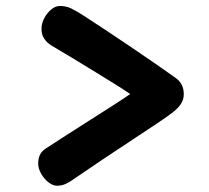

<svg xmlns="http://www.w3.org/2000/svg" viewBox="-20 -639 690 635"><path d="M168.4 -24.7Q155.1 -24.7 140.4 -36Q125.7 -47.3 116 -64.6Q106.3 -81.9 106.3 -98.1Q106.3 -116.2 112.8 -128.2Q119.2 -140.2 131.7 -148.1Q161.2 -167.2 196.7 -190.1Q232.2 -212.9 269.6 -236.7Q307 -260.6 343.3 -283.7Q379.7 -306.8 410.7 -328Q386.6 -344.6 355.2 -363.9Q323.8 -383.3 288.8 -404.8Q253.8 -426.2 218.3 -447.8Q182.9 -469.3 149.4 -488.9Q134.2 -498.6 125.8 -511.7Q117.3 -524.8 117.3 -544.1Q117.3 -561.3 126.2 -578.5Q135.1 -595.7 149.2 -607.5Q163.2 -619.3 178.3 -619.3Q199 -619.3 216.3 -610.7Q233.6 -602 254.9 -588.4Q291.9 -564.4 335.4 -535.6Q378.9 -506.7 422.1 -477.4Q465.2 -448.1 502.1 -422.7Q538.9 -397.2 562.8 -379.9Q575.8 -369.9 581.8 -357.1Q587.8 -344.2 587.8 -327Q587.8 -310.9 579.4 -297Q571 -283.1 553.3 -268.9Q536.7 -255.8 500.3 -231.3Q464 -206.9 416.8 -176Q369.7 -145.1 319.7 -111.7Q269.7 -78.3 224.7 -47.3Q212.3 -38 198.3 -31.3Q184.3 -24.7 168.4 -24.7Z"/></svg>

Font: Playpen Sans Deva
Style: Regular
Weight: 400
Designer: Pooja Saxena, Gunjan Panchal, Laura Meseguer, Veronika Burian, José Scaglione
Foundry: TypeTogether
Version: Version 2.000